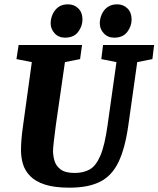

<svg xmlns="http://www.w3.org/2000/svg" viewBox="-20 -856 732 887"><path d="M301 11Q231 11 187 -3.5Q143 -18 119 -43Q95 -68 86 -98.5Q77 -129 77 -162Q77 -209 86 -272L127 -569L56 -583L66 -648H359L350 -583L280 -569L238 -278Q233 -241 229 -206Q225 -171 225 -159Q225 -136 232 -112.5Q239 -89 260.5 -73Q282 -57 325 -57Q365 -57 394 -73Q423 -89 443.5 -136.5Q464 -184 477 -278L518 -569L448 -583L456 -648H692L684 -583L614 -569L573 -278Q558 -171 527.5 -107.5Q497 -44 442.5 -16.5Q388 11 301 11ZM507 -682Q478 -682 459.5 -702Q441 -722 441 -748Q441 -768 449.5 -788.5Q458 -809 476 -822.5Q494 -836 521 -836Q550 -836 569 -817Q588 -798 588 -766Q588 -735 568 -708.5Q548 -682 507 -682ZM280 -682Q251 -682 232.5 -702Q214 -722 214 -748Q214 -768 222.5 -788.5Q231 -809 248.5 -822.5Q266 -836 294 -836Q323 -836 342 -817Q361 -798 361 -766Q361 -735 341 -708.5Q321 -682 280 -682Z"/></svg>

Font: Faustina Light ExtraBold
Style: Italic
Weight: 800
Italic angle: -8°
Version: Version 1.200